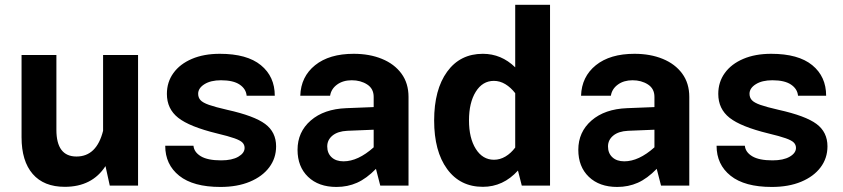

<svg xmlns="http://www.w3.org/2000/svg" viewBox="-20 -757 3438 783"><path d="M67.9 -197.3V-532.7H210V-227.5Q210 -118.7 292 -118.7Q374 -118.7 400.4 -223.6V-532.7H543V0H427.7L410.2 -79.6Q355.5 4.9 244.1 4.9Q158.7 4.9 113.3 -47.6Q67.9 -100.1 67.9 -197.3Z M876.5 -537.6Q987.3 -537.6 1043.9 -491.2Q1100.6 -444.8 1100.6 -366.7H985.8Q983.4 -394.5 957.3 -412.1Q931.2 -429.7 881.3 -429.7Q839.4 -429.7 813.7 -413.6Q788.1 -397.5 788.1 -374.5Q788.1 -359.4 797.4 -348.9Q806.6 -338.4 832.3 -329.3Q857.9 -320.3 906.7 -309.1Q1016.6 -284.7 1061.3 -251.5Q1106 -218.3 1106 -160.2Q1106 -111.8 1077.9 -74.5Q1049.8 -37.1 998.8 -15.9Q947.8 5.4 878.9 5.4Q768.1 5.4 710.9 -40.3Q653.8 -85.9 653.8 -162.6H769Q771.5 -136.2 799.3 -119.6Q827.1 -103 881.8 -103Q926.3 -103 951.9 -117.9Q977.5 -132.8 977.5 -153.8Q977.5 -166.5 968.8 -175.5Q960 -184.6 935.8 -193.1Q911.6 -201.7 864.7 -212.9Q752.9 -240.2 706.8 -276.6Q660.6 -313 660.6 -374Q660.6 -422.4 687.3 -459.2Q713.9 -496.1 762.5 -516.8Q811 -537.6 876.5 -537.6Z M1646 -361.8V0H1530.8L1513.2 -68.4Q1474.6 -28.8 1436 -11.7Q1397.5 5.4 1352.1 5.4Q1279.3 5.4 1236.3 -35.9Q1193.4 -77.1 1193.4 -146Q1193.4 -218.8 1247.3 -265.6Q1301.3 -312.5 1392.6 -315.9L1503.9 -320.3V-361.8Q1503.9 -395.5 1477.3 -412.6Q1450.7 -429.7 1414.6 -429.7Q1378.9 -429.7 1354.7 -412.1Q1330.6 -394.5 1326.2 -366.7H1204.6Q1207 -444.3 1264.9 -491Q1322.8 -537.6 1422.4 -537.6Q1487.3 -537.6 1537.8 -516.8Q1588.4 -496.1 1617.2 -456.8Q1646 -417.5 1646 -361.8ZM1314.5 -159.7Q1314.5 -132.3 1332.3 -115.7Q1350.1 -99.1 1380.9 -99.1Q1439.9 -99.1 1503.9 -156.2V-228L1396 -223.6Q1357.4 -221.7 1335.9 -204.1Q1314.5 -186.5 1314.5 -159.7Z M1750.5 -265.6Q1750.5 -391.6 1803.5 -464.6Q1856.4 -537.6 1949.2 -537.6Q2024.4 -537.6 2081.1 -482.4V-737.3H2223.1V0H2107.9L2092.3 -61.5Q2032.2 4.9 1949.2 4.9Q1856.4 4.9 1803.5 -67.6Q1750.5 -140.1 1750.5 -265.6ZM1892.6 -266.1Q1892.6 -193.8 1920.4 -149.7Q1948.2 -105.5 1994.6 -105.5Q2019 -105.5 2041.3 -118.7Q2063.5 -131.8 2081.1 -155.3V-377Q2063 -400.4 2040.8 -413.8Q2018.6 -427.2 1994.1 -427.2Q1947.8 -427.2 1920.2 -382.8Q1892.6 -338.4 1892.6 -266.1Z M2791 -361.8V0H2675.8L2658.2 -68.4Q2619.6 -28.8 2581.1 -11.7Q2542.5 5.4 2497.1 5.4Q2424.3 5.4 2381.3 -35.9Q2338.4 -77.1 2338.4 -146Q2338.4 -218.8 2392.3 -265.6Q2446.3 -312.5 2537.6 -315.9L2648.9 -320.3V-361.8Q2648.9 -395.5 2622.3 -412.6Q2595.7 -429.7 2559.6 -429.7Q2523.9 -429.7 2499.8 -412.1Q2475.6 -394.5 2471.2 -366.7H2349.6Q2352.1 -444.3 2409.9 -491Q2467.8 -537.6 2567.4 -537.6Q2632.3 -537.6 2682.9 -516.8Q2733.4 -496.1 2762.2 -456.8Q2791 -417.5 2791 -361.8ZM2459.5 -159.7Q2459.5 -132.3 2477.3 -115.7Q2495.1 -99.1 2525.9 -99.1Q2585 -99.1 2648.9 -156.2V-228L2541 -223.6Q2502.4 -221.7 2481 -204.1Q2459.5 -186.5 2459.5 -159.7Z M3125 -537.6Q3235.8 -537.6 3292.5 -491.2Q3349.1 -444.8 3349.1 -366.7H3234.4Q3231.9 -394.5 3205.8 -412.1Q3179.7 -429.7 3129.9 -429.7Q3087.9 -429.7 3062.3 -413.6Q3036.6 -397.5 3036.6 -374.5Q3036.6 -359.4 3045.9 -348.9Q3055.2 -338.4 3080.8 -329.3Q3106.4 -320.3 3155.3 -309.1Q3265.1 -284.7 3309.8 -251.5Q3354.5 -218.3 3354.5 -160.2Q3354.5 -111.8 3326.4 -74.5Q3298.3 -37.1 3247.3 -15.9Q3196.3 5.4 3127.4 5.4Q3016.6 5.4 2959.5 -40.3Q2902.3 -85.9 2902.3 -162.6H3017.6Q3020 -136.2 3047.9 -119.6Q3075.7 -103 3130.4 -103Q3174.8 -103 3200.4 -117.9Q3226.1 -132.8 3226.1 -153.8Q3226.1 -166.5 3217.3 -175.5Q3208.5 -184.6 3184.3 -193.1Q3160.2 -201.7 3113.3 -212.9Q3001.5 -240.2 2955.3 -276.6Q2909.2 -313 2909.2 -374Q2909.2 -422.4 2935.8 -459.2Q2962.4 -496.1 3011 -516.8Q3059.6 -537.6 3125 -537.6Z"/></svg>

Font: Estedad-FD Bold
Style: Regular
Weight: 700
Designer: Amin Abedi
Version: Version 7.3